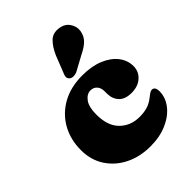

<svg xmlns="http://www.w3.org/2000/svg" viewBox="-219 -869 996 996"><g transform="rotate(-45 279.0 -371.0)"><path d="M526.5 -342.5Q526.5 -304 497.8 -277.8Q469 -251.5 421 -251.5Q374.5 -251.5 351.2 -276.2Q328 -301 328 -339.5V-355.5Q328 -382 314.5 -397Q301 -412 279 -412Q252.5 -412 232.2 -384.8Q212 -357.5 212 -301.5Q212 -218 255 -176Q298 -134 362.5 -134Q395 -134 420.2 -141.5Q445.5 -149 470.5 -169Q485.5 -181 493 -185.2Q500.5 -189.5 507.5 -189.5Q529.5 -188.5 529.5 -155Q529.5 -110.5 499.8 -71.8Q470 -33 417 -9.5Q364 14 294 14Q217.5 14 156.8 -16.2Q96 -46.5 60.5 -100.8Q25 -155 25 -227.5Q25 -305 59.2 -366Q93.5 -427 156.2 -462Q219 -497 304.5 -497Q373 -497 422.8 -476.2Q472.5 -455.5 499.5 -420.5Q526.5 -385.5 526.5 -342.5ZM281 -667.5Q300 -711 325.8 -736.2Q351.5 -761.5 393 -755Q429 -750 447 -723Q465 -696 460.5 -667Q455.5 -636 436 -615.5Q416.5 -595 376.5 -575.5L293.5 -530.5Q280.5 -525 267 -525.5Q253.5 -526 245.5 -534Q236.5 -543.5 238.2 -554.8Q240 -566 246 -578.5Z"/></g></svg>

Font: Fraunces 9pt S050 Black
Style: Regular
Weight: 900
Version: Version 1.000; ttfautohint (v1.8.3)